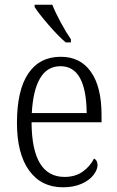

<svg xmlns="http://www.w3.org/2000/svg" viewBox="-20 -785 498 815"><path d="M52 -263Q52 -402 100 -473Q148 -544 238 -544Q321 -544 366 -480Q411 -416 411 -298V-266H114Q115 -34 254 -34Q299 -34 330.5 -56Q362 -78 379 -112Q394 -105 394 -84Q394 -65 377 -42.5Q360 -20 326.5 -5Q293 10 247 10Q155 10 103.5 -61.5Q52 -133 52 -263ZM348 -305Q346 -504 237 -504Q180 -504 150 -452.5Q120 -401 115 -305ZM127 -755V-765H202Q215 -732 238 -689.5Q261 -647 281 -618V-605H259Q228 -631 186.5 -679Q145 -727 127 -755Z"/></svg>

Font: Noto Serif NarrowLight
Style: Regular
Weight: 300
Width: 4
Designer: Monotype Design Team
Foundry: Monotype Imaging Inc.
Version: Version 1.001